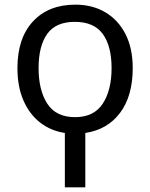

<svg xmlns="http://www.w3.org/2000/svg" viewBox="-20 -566 645 826"><path d="M259 240V6Q199 -3 153 -38.5Q107 -74 81 -133.5Q55 -193 55 -273Q55 -402 122 -474Q189 -546 304 -546Q377 -546 432.5 -513.5Q488 -481 519.5 -420Q551 -359 551 -273Q551 -153 496.5 -80.5Q442 -8 347 6V240ZM303 -62Q384 -62 422 -120Q460 -178 460 -273Q460 -368 422 -420Q384 -472 302 -472Q220 -472 183 -420Q146 -368 146 -273Q146 -178 183.5 -120Q221 -62 303 -62Z"/></svg>

Font: Noto Sans Living
Style: Regular
Weight: 400
Designer: Monotype Design Team
Foundry: Monotype Imaging Inc.
Version: Version 2.013; ttfautohint (v1.8.4.7-5d5b)